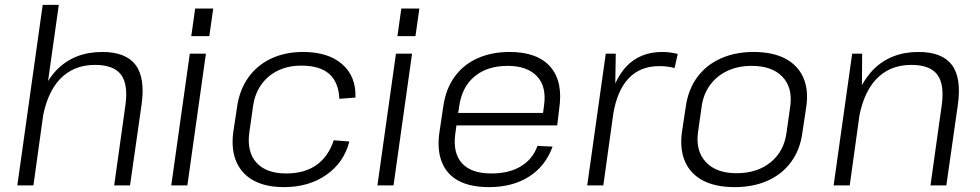

<svg xmlns="http://www.w3.org/2000/svg" viewBox="-20 -760 4017 787"><path d="M494 -328Q506 -414 476 -454Q446 -494 369 -494Q281 -494 225 -435Q176 -382 157 -288L117 0H51L155 -740H221L177 -428Q193 -453 213 -474Q285 -547 399 -547Q496 -547 536 -493.5Q576 -440 560 -329L513 0H448Z M824 -540 748 0H682L758 -540ZM854 -725 838 -612H764L780 -725Z M1144 7Q1070 7 1020.5 -19.5Q971 -46 949 -96.5Q927 -147 936 -217L952 -323Q962 -392 998 -442.5Q1034 -493 1091.5 -520Q1149 -547 1222 -547Q1325 -547 1382.5 -497Q1440 -447 1437 -360L1371 -355Q1368 -423 1329.5 -457Q1291 -491 1215 -491Q1161 -491 1119 -470.5Q1077 -450 1050.5 -412.5Q1024 -375 1017 -323L1002 -217Q991 -138 1031 -93.5Q1071 -49 1153 -49Q1228 -49 1277 -83.5Q1326 -118 1348 -185L1412 -180Q1390 -94 1318 -43.5Q1246 7 1144 7Z M1669 -540 1593 0H1527L1603 -540ZM1699 -725 1683 -612H1609L1625 -725Z M1984 7Q1909 7 1860.5 -18.5Q1812 -44 1791.5 -94.5Q1771 -145 1781 -216L1797 -324Q1807 -394 1842.5 -444Q1878 -494 1936 -520.5Q1994 -547 2069 -547Q2183 -547 2236 -486Q2289 -425 2272 -313L2264 -246H1851L1846 -210Q1836 -132 1874 -90.5Q1912 -49 1994 -49Q2067 -49 2115.5 -78.5Q2164 -108 2183 -162L2245 -159Q2216 -79 2148.5 -36Q2081 7 1984 7ZM1858 -297H2206L2210 -328Q2221 -405 2181 -447.5Q2141 -490 2061 -490Q1977 -490 1925 -446.5Q1873 -403 1862 -323Z M2463 -540H2504L2502 -418Q2520 -457 2545 -485Q2602 -547 2694 -547Q2710 -547 2726 -545Q2742 -543 2758 -539L2745 -481Q2718 -489 2682 -489Q2603 -489 2555 -437Q2510 -388 2494 -295L2453 0H2387Z M2991 7Q2914 7 2862.5 -19.5Q2811 -46 2788.5 -96.5Q2766 -147 2775 -217L2791 -323Q2801 -393 2837.5 -443Q2874 -493 2933.5 -520Q2993 -547 3069 -547Q3146 -547 3197.5 -520.5Q3249 -494 3272 -443.5Q3295 -393 3285 -323L3269 -217Q3260 -147 3223 -96.5Q3186 -46 3127 -19.5Q3068 7 2991 7ZM2999 -50Q3084 -50 3139 -95Q3194 -140 3204 -217L3219 -323Q3230 -400 3187.5 -445Q3145 -490 3061 -490Q3005 -490 2961.5 -469.5Q2918 -449 2890.5 -411.5Q2863 -374 2856 -323L2841 -217Q2831 -141 2873.5 -95.5Q2916 -50 2999 -50Z M3840 -328Q3852 -414 3822 -454Q3792 -494 3715 -494Q3627 -494 3571 -435Q3522 -382 3503 -288L3463 0H3397L3473 -540H3514L3513 -411Q3533 -447 3559 -474Q3631 -547 3745 -547Q3842 -547 3882 -493.5Q3922 -440 3906 -329L3859 0H3794Z"/></svg>

Font: Pathway Extreme 8pt Thin 12pt ExtraLight
Style: Italic
Weight: 250
Italic angle: -8°
Version: Version 1.001;gftools[0.9.26]